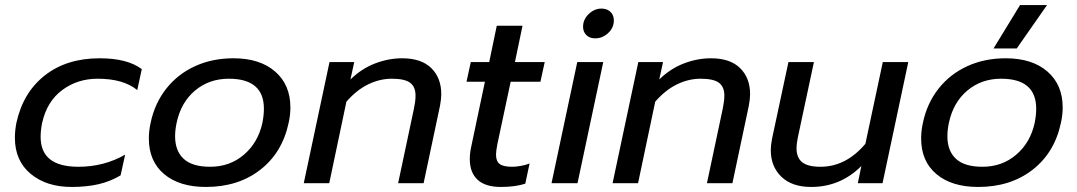

<svg xmlns="http://www.w3.org/2000/svg" viewBox="-20 -726 4270 761"><path d="M39 -180Q39 -208 45 -239Q71 -359 157.5 -427Q244 -495 375 -495Q485 -495 542 -452L524 -369Q469 -414 367 -414Q287 -414 226.5 -369Q166 -324 147 -239Q141 -209 141 -184Q141 -124 178.5 -94.5Q216 -65 291 -65Q392 -65 476 -113L458 -31Q418 -7 371 4Q324 15 264 15Q164 15 101.5 -37Q39 -89 39 -180Z M570 -177Q570 -208 577 -239Q593 -316 638.5 -374Q684 -432 752.5 -463.5Q821 -495 905 -495Q1010 -495 1070.5 -442.5Q1131 -390 1131 -300Q1131 -270 1124 -239Q1099 -121 1011.5 -53Q924 15 796 15Q691 15 630.5 -36Q570 -87 570 -177ZM1020 -239Q1026 -269 1026 -295Q1026 -414 887 -414Q809 -414 753 -367Q697 -320 680 -239Q674 -211 674 -186Q674 -128 708 -96.5Q742 -65 813 -65Q891 -65 947 -113Q1003 -161 1020 -239Z M1286 -480H1384L1369 -411Q1413 -454 1466.5 -474.5Q1520 -495 1574 -495Q1650 -495 1689.5 -456Q1729 -417 1729 -353Q1729 -334 1724 -307L1659 0H1558L1621 -297Q1627 -326 1627 -347Q1627 -382 1605.5 -398Q1584 -414 1533 -414Q1485 -414 1439 -391.5Q1393 -369 1353 -323L1285 0H1184Z M1842 -96Q1842 -119 1848 -146L1902 -402H1829L1846 -480H1919L1949 -624H2051L2021 -480H2139L2122 -402H2004L1951 -153Q1946 -126 1946 -113Q1946 -87 1960.5 -76Q1975 -65 2010 -65Q2025 -65 2044.5 -68.5Q2064 -72 2079 -78L2062 2Q2022 15 1965 15Q1904 15 1873 -13.5Q1842 -42 1842 -96Z M2291 -620Q2291 -649 2313.5 -670.5Q2336 -692 2364 -692Q2386 -692 2399.5 -679Q2413 -666 2413 -645Q2413 -616 2390.5 -595Q2368 -574 2339 -574Q2317 -574 2304 -587Q2291 -600 2291 -620ZM2268 -480H2371L2269 0H2166Z M2510 -480H2608L2593 -411Q2637 -454 2690.5 -474.5Q2744 -495 2798 -495Q2874 -495 2913.5 -456Q2953 -417 2953 -353Q2953 -334 2948 -307L2883 0H2782L2845 -297Q2851 -326 2851 -347Q2851 -382 2829.5 -398Q2808 -414 2757 -414Q2709 -414 2663 -391.5Q2617 -369 2577 -323L2509 0H2408Z M3035 -131Q3035 -149 3040 -176L3105 -480H3206L3142 -180Q3137 -155 3137 -139Q3137 -101 3159.5 -83Q3182 -65 3232 -65Q3333 -65 3410 -156L3479 -480H3580L3478 0H3380L3394 -68Q3311 15 3195 15Q3119 15 3077 -25.5Q3035 -66 3035 -131Z M4023 -706H4130L4010 -534H3918ZM3631 -177Q3631 -208 3638 -239Q3654 -316 3699.5 -374Q3745 -432 3813.5 -463.5Q3882 -495 3966 -495Q4071 -495 4131.5 -442.5Q4192 -390 4192 -300Q4192 -270 4185 -239Q4160 -121 4072.5 -53Q3985 15 3857 15Q3752 15 3691.5 -36Q3631 -87 3631 -177ZM4081 -239Q4087 -269 4087 -295Q4087 -414 3948 -414Q3870 -414 3814 -367Q3758 -320 3741 -239Q3735 -211 3735 -186Q3735 -128 3769 -96.5Q3803 -65 3874 -65Q3952 -65 4008 -113Q4064 -161 4081 -239Z"/></svg>

Font: Prompt
Style: Italic
Weight: 400
Italic angle: -12°
Designer: Katatrad Team
Foundry: CadsonDemak
Version: Version 1.001